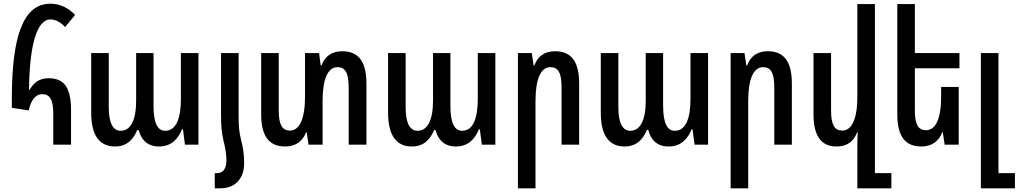

<svg xmlns="http://www.w3.org/2000/svg" viewBox="-20 -782 5507 1038"><path d="M268 0H364V-186C364 -310 326 -359 243 -359C192 -359 162 -335 140 -296H137C139 -533 178 -677 253 -677C274 -677 304 -667 332 -636L386 -701C351 -739 304 -762 253 -762C101 -762 44 -575 44 -248V-199L135 -185C148 -241 172 -273 208 -273C249 -273 268 -244 268 -167Z M602 10C664 10 700 -26 722 -79H730C742 -31 773 10 840 10C909 10 945 -35 964 -83H969L980 0H1053V-495H958V-248C958 -145 934 -75 873 -75C835 -75 810 -111 810 -209V-495H716V-238C716 -133 687 -75 632 -75C593 -75 568 -113 568 -201V-495H473V-173C473 -48 519 10 602 10Z M1175 -158C1175 -95 1179 -64 1188 -23C1198 17 1204 52 1204 85C1204 130 1186 154 1154 154H1141V236H1171C1254 236 1300 181 1300 100C1300 50 1293 10 1283 -27C1273 -68 1270 -96 1270 -158V-495H1175Z M1830 -505C1776 -505 1736 -479 1718 -428H1714L1705 -495H1629V-259C1629 -141 1600 -76 1547 -76C1507 -76 1487 -106 1487 -183V-495H1392V-164C1392 -40 1439 10 1522 10C1577 10 1616 -17 1635 -67H1638L1648 0H1724V-236C1724 -354 1752 -419 1805 -419C1846 -419 1865 -388 1865 -311V0H1961V-331C1961 -456 1913 -505 1830 -505Z M2207 10C2269 10 2305 -26 2327 -79H2335C2347 -31 2378 10 2445 10C2514 10 2550 -35 2569 -83H2574L2585 0H2658V-495H2563V-248C2563 -145 2539 -75 2478 -75C2440 -75 2415 -111 2415 -209V-495H2321V-238C2321 -133 2292 -75 2237 -75C2198 -75 2173 -113 2173 -201V-495H2078V-173C2078 -48 2124 10 2207 10Z M2780 236H2875V-236C2875 -354 2903 -419 2956 -419C2997 -419 3016 -388 3016 -311V0H3111V-331C3111 -456 3063 -505 2981 -505C2926 -505 2887 -479 2869 -428H2865L2855 -495H2780Z M3357 10C3419 10 3455 -26 3477 -79H3485C3497 -31 3528 10 3595 10C3664 10 3700 -35 3719 -83H3724L3735 0H3808V-495H3713V-248C3713 -145 3689 -75 3628 -75C3590 -75 3565 -111 3565 -209V-495H3471V-238C3471 -133 3442 -75 3387 -75C3348 -75 3323 -113 3323 -201V-495H3228V-173C3228 -48 3274 10 3357 10Z M3930 236H4025V-236C4025 -354 4053 -419 4106 -419C4147 -419 4166 -388 4166 -311V0H4261V-331C4261 -456 4213 -505 4131 -505C4076 -505 4037 -479 4019 -428H4015L4005 -495H3930Z M4710 154V-760H4615V-259C4615 -141 4586 -76 4533 -76C4493 -76 4473 -106 4473 -183V-495H4378V-164C4378 -40 4425 10 4502 10C4560 10 4595 -17 4614 -67H4617C4616 -41 4615 -16 4615 9V236H4799V154Z M5163 -312H5068V-259C5068 -141 5039 -78 4986 -78C4946 -78 4926 -107 4926 -184V-413H5167V-495H4926V-760H4831V-164C4831 -40 4878 10 4961 10C5016 10 5055 -17 5074 -67H5077L5087 0H5163Z M5283 236H5467V154H5378V-495H5283Z"/></svg>

Font: Noto Sans Armenian ExtraCondensed Medium
Style: Regular
Weight: 500
Width: 2
Designer: Monotype Design Team
Foundry: Monotype Imaging Inc.
Version: Version 2.008